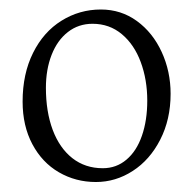

<svg xmlns="http://www.w3.org/2000/svg" viewBox="-20 -646 396 394"><path d="M330.1 -453.6Q330.1 -499.5 311.8 -539.3Q293.5 -579.1 261 -602.8Q228.5 -626.5 187 -626.5Q143.1 -626.5 106.2 -603.5Q69.3 -580.6 47.9 -537.6Q26.4 -494.6 26.4 -437.5Q26.4 -387.7 46.4 -350.1Q66.4 -312.5 100.8 -292.5Q135.3 -272.5 176.8 -272.5Q217.3 -272.5 252.4 -295.2Q287.6 -317.9 308.8 -359.4Q330.1 -400.9 330.1 -453.6ZM282.2 -439.5Q282.2 -398.9 271.2 -367.4Q260.3 -335.9 239.5 -318.4Q218.8 -300.8 190.9 -300.8Q154.8 -300.8 128.4 -321.5Q102.1 -342.3 88.1 -379.6Q74.2 -417 74.2 -465.8Q74.2 -503.4 85.9 -533.4Q97.7 -563.5 119.4 -580.3Q141.1 -597.2 169.9 -597.2Q204.6 -597.2 230 -575.9Q255.4 -554.7 268.8 -518.6Q282.2 -482.4 282.2 -439.5Z"/></svg>

Font: Neuton ExtraLight
Style: Regular
Weight: 275
Designer: Brian M Zick
Foundry: Brian M Zick
Version: Version 1.560